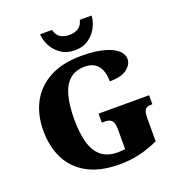

<svg xmlns="http://www.w3.org/2000/svg" viewBox="-164 -1078 1138 1224"><g transform="rotate(-20 405.0 -466.5)"><path d="M440 10Q310 10 224.5 -36Q139 -82 96.5 -164.5Q54 -247 54 -358Q54 -466 98 -548.5Q142 -631 229 -677.5Q316 -724 444 -724Q534 -724 594 -708Q654 -692 684.5 -665Q715 -638 715 -605Q715 -568 677.5 -538.5Q640 -509 560 -509Q560 -557 546 -588.5Q532 -620 506 -636Q480 -652 442 -652Q378 -652 338.5 -617.5Q299 -583 281.5 -517.5Q264 -452 264 -358Q264 -264 282.5 -199Q301 -134 343 -100Q385 -66 454 -66Q465 -66 477.5 -67Q490 -68 504 -69V-206Q504 -231 498.5 -247Q493 -263 479.5 -271Q466 -279 441 -279H422V-340H765V-279H756Q735 -279 723.5 -271Q712 -263 708 -246Q704 -229 704 -202V-50Q640 -20 575.5 -5Q511 10 440 10ZM420 -771Q364 -771 325 -798.5Q286 -826 266 -866Q246 -906 245 -943H326Q334 -907 358.5 -891Q383 -875 420 -875Q457 -875 481.5 -891Q506 -907 514 -943H594Q593 -906 573 -866Q553 -826 514.5 -798.5Q476 -771 420 -771Z"/></g></svg>

Font: Noto Rashi Hebrew Black
Style: Regular
Weight: 900
Version: Version 1.006